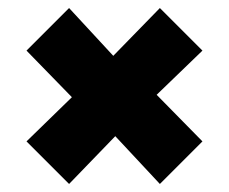

<svg xmlns="http://www.w3.org/2000/svg" viewBox="-20 -545 570 478"><path d="M378 -525 484 -419 370 -309 484 -193 378 -87 267 -206 152 -87 46 -193 159 -303 46 -419 152 -525 262 -406Z"/></svg>

Font: Fira Sans Black
Style: Regular
Weight: 900
Designer: Carrois Corporate & Edenspiekermann AG
Foundry: Carrois Corporate GbR & Edenspiekermann AG
Version: Version 4.203